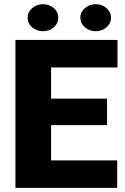

<svg xmlns="http://www.w3.org/2000/svg" viewBox="-20 -903 600 923"><path d="M543.5 -131.8V0H54.2V-710.9H544.9V-578.6H225.6V-428.7H494.6V-301.3H225.6V-131.8ZM112.8 -817.9Q112.8 -845.2 134.8 -864Q156.7 -882.8 186.5 -882.8Q216.8 -882.8 238.5 -864Q260.3 -845.2 260.3 -817.9Q260.3 -790.5 238.5 -771.7Q216.8 -752.9 186.5 -752.9Q156.7 -752.9 134.8 -771.7Q112.8 -790.5 112.8 -817.9ZM366.2 -817.9Q366.2 -845.2 388.2 -864Q410.2 -882.8 439.9 -882.8Q470.2 -882.8 491.9 -864Q513.7 -845.2 513.7 -817.9Q513.7 -790.5 491.9 -771.7Q470.2 -752.9 439.9 -752.9Q410.2 -752.9 388.2 -771.7Q366.2 -790.5 366.2 -817.9Z"/></svg>

Font: Vazirmatn UI FD Black
Style: Regular
Weight: 900
Designer: Saber Rastikerdar
Foundry: Saber Rastikerdar
Version: Version 33.003